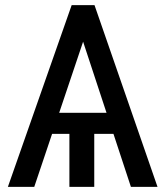

<svg xmlns="http://www.w3.org/2000/svg" viewBox="-20 -727 642 747"><path d="M113.3 0H10.7L258.8 -707H321.3L326.2 -632.8ZM279.3 -637.7 286.1 -707H347.7L592.8 0H489.3ZM467.8 -206.1H130.9V-288.1H467.8ZM346.7 0H250V-261.7H346.7Z"/></svg>

Font: Pretendard Std Variable
Style: Regular
Weight: 400
Designer: Base glyphs from Inter by Rasmus Andersson; Hangeul glyphs from Noto Sans CJK(Source Han Sans) by Jang Soo-young and Kan
Foundry: Kil Hyung-jin
Version: Version 1.309;Glyphs 3.2 (3225)